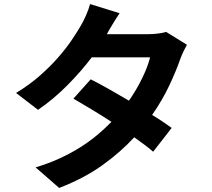

<svg xmlns="http://www.w3.org/2000/svg" viewBox="-20 -858 1040 944"><path d="M899 -638Q891 -624 882 -605Q873 -586 866 -567Q846 -509 812 -437Q778 -365 728 -293Q756 -276 780.5 -259.5Q805 -243 824 -229L733 -112Q715 -128 691.5 -145.5Q668 -163 640 -183Q573 -110 483 -45.5Q393 19 271 66L155 -35Q221 -55 276 -80.5Q331 -106 376.5 -135Q422 -164 459.5 -195.5Q497 -227 528 -259Q477 -292 428 -321.5Q379 -351 341 -373L426 -468Q466 -448 514.5 -420.5Q563 -393 614 -363Q651 -416 679 -473.5Q707 -531 718 -576H431Q378 -506 310.5 -438Q243 -370 167 -318L59 -401Q125 -441 176 -486Q227 -531 265.5 -575Q304 -619 331.5 -659.5Q359 -700 378 -733Q389 -751 402.5 -781.5Q416 -812 423 -838L568 -793Q559 -780 550 -765.5Q541 -751 532.5 -737Q524 -723 517 -711Q510 -699 506 -691L505 -690H710Q733 -690 756.5 -693Q780 -696 797 -701Z"/></svg>

Font: SpoqaHanSansJP-Bold
Style: Regular
Weight: 700
Designer: [Source Han Sans]
Ryoko NISHIZUKA  (kana & ideographs); Paul D. Hunt (Latin, Greek & Cyrillic); Wenlong ZHANG  (bopomofo
Foundry: Spoqa (http://bi.spoqa.com)
Version: Version 1.002.20150607